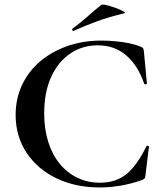

<svg xmlns="http://www.w3.org/2000/svg" viewBox="-20 -815 721 847"><path d="M427 -636Q457 -636 489.5 -633Q522 -630 551 -624Q580 -618 600 -609Q609 -606 611.5 -601.5Q614 -597 615 -586L628 -447Q628 -444 623 -443Q618 -442 616 -446Q588 -527 536.5 -571Q485 -615 411 -615Q343 -615 289.5 -578.5Q236 -542 205.5 -475Q175 -408 175 -315Q175 -245 193 -188.5Q211 -132 244 -92Q277 -52 322 -30.5Q367 -9 421 -9Q492 -9 538.5 -47.5Q585 -86 626 -170Q628 -173 632.5 -172Q637 -171 637 -168L622 -44Q621 -32 618.5 -28.5Q616 -25 607 -21Q559 -4 511.5 4Q464 12 421 12Q313 12 229 -28.5Q145 -69 97 -141.5Q49 -214 49 -308Q49 -380 77.5 -440.5Q106 -501 157.5 -544.5Q209 -588 278 -612Q347 -636 427 -636ZM305 -679Q301 -677 299 -682.5Q297 -688 300 -689Q336 -715 366 -742Q396 -769 426 -793Q430 -797 449.5 -792.5Q469 -788 490.5 -780Q512 -772 524.5 -765Q537 -758 527 -756Q460 -740 408 -721Q356 -702 305 -679Z"/></svg>

Font: Cormorant Infant Light
Style: Bold
Weight: 700
Version: Version 4.001